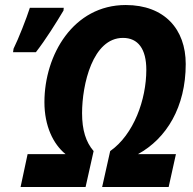

<svg xmlns="http://www.w3.org/2000/svg" viewBox="-20 -745 769 765"><path d="M32 -537H123C162 -587 205 -656 233 -703L234 -714H99C86 -673 53 -589 34 -551ZM62 0H321L353 -143C322 -179 307 -227 307 -294C307 -408 349 -594 470 -594C530 -594 563 -550 563 -467C563 -348 513 -209 419 -143L387 0H652L681 -131H530C643 -193 720 -318 720 -490C720 -629 635 -725 481 -725C272 -725 157 -526 157 -338C157 -243 192 -171 241 -131H90Z"/></svg>

Font: Noto Sans Display SemiCondensed Extra
Style: Italic
Weight: 800
Width: 4
Italic angle: -12°
Designer: Monotype Design Team
Foundry: Monotype Imaging Inc.
Version: Version 1.900